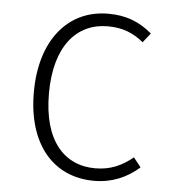

<svg xmlns="http://www.w3.org/2000/svg" viewBox="-46 -617 596 672"><g transform="rotate(5 251.5 -281.5)"><path d="M308 -575C165 -575 72 -460 72 -279C72 -95 166 12 309 12C372 12 424 -11 467 -49L441 -82C403 -51 363 -32 309 -32C201 -32 125 -112 125 -279C125 -447 202 -531 310 -531C363 -531 401 -515 436 -486L462 -519C416 -558 369 -575 308 -575Z"/></g></svg>

Font: Glow Sans SC Normal Light
Style: Regular
Weight: 300
Designer: Ryoko NISHIZUKA (kana, bopomofo & ideographs); Paul D. Hunt (Latin, Greek & Cyrillic); Sandoll Communications, Soo-young
Version: Version 0.93